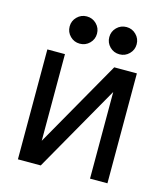

<svg xmlns="http://www.w3.org/2000/svg" viewBox="-108 -801 763 884"><g transform="rotate(15 273.5 -359.0)"><path d="M386.2 -717.8Q413.1 -717.8 432.1 -698.7Q451.2 -679.7 451.2 -652.8Q451.2 -626 432.1 -606.9Q413.1 -587.9 386.2 -587.9Q358.9 -587.9 339.8 -606.9Q320.8 -626 320.8 -652.8Q320.8 -679.7 339.8 -698.7Q358.9 -717.8 386.2 -717.8ZM196.8 -717.8Q224.1 -717.8 243.2 -698.7Q262.2 -679.7 262.2 -652.8Q262.2 -626 243.2 -606.9Q224.1 -587.9 196.8 -587.9Q169.9 -587.9 150.9 -606.9Q131.8 -626 131.8 -652.8Q131.8 -679.7 150.9 -698.7Q169.9 -717.8 196.8 -717.8ZM60.1 -523.9H144V-110.8L378.9 -523.9H486.8V0H403.8V-413.1L168.9 0H60.1Z"/></g></svg>

Font: Miedinger*
Style: Book
Weight: 400
Version: Version 001.000